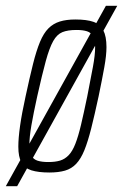

<svg xmlns="http://www.w3.org/2000/svg" viewBox="-50 -585 423 660"><path d="M-30 55 314 -565H353L9 55ZM120 8Q82 8 58 0.5Q34 -7 23.5 -26.5Q13 -46 13 -81Q13 -110 19 -152.5Q25 -195 38 -254Q52 -319 63.5 -365Q75 -411 87.5 -441Q100 -471 116.5 -487.5Q133 -504 155.5 -511Q178 -518 209 -518Q248 -518 271 -510Q294 -502 305 -481Q316 -460 316 -423Q316 -395 308.5 -353.5Q301 -312 289 -254Q275 -189 263.5 -143.5Q252 -98 240 -68.5Q228 -39 212 -22Q196 -5 173.5 1.5Q151 8 120 8ZM116 -28Q140 -28 156.5 -33Q173 -38 186 -51.5Q199 -65 209 -90.5Q219 -116 228.5 -156Q238 -196 250 -254Q262 -315 269.5 -355.5Q277 -396 277 -422Q277 -447 270 -460Q263 -473 249 -477.5Q235 -482 213 -482Q183 -482 164.5 -474.5Q146 -467 133 -444Q120 -421 107.5 -375.5Q95 -330 78 -254Q65 -195 58 -154.5Q51 -114 51 -87Q51 -63 58 -50Q65 -37 79.5 -32.5Q94 -28 116 -28Z"/></svg>

Font: Saira UltraCondensed ExtraLight
Style: Italic
Weight: 250
Width: 1
Italic angle: -12°
Designer: Hector Gatti with collaboration of the Omnibus-Type team
Foundry: Omnibus-Type
Version: Version 1.101